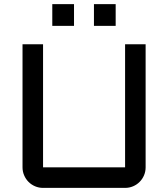

<svg xmlns="http://www.w3.org/2000/svg" viewBox="-20 -916 820 936"><path d="M89.8 -700.2H189.9V-100.1H589.8V-700.2H689.9V-100.1Q689.9 -79.6 682.1 -61.3Q674.3 -43 660.6 -29.3Q647 -15.6 628.7 -7.8Q610.4 0 589.8 0H189.9Q169.4 0 151.1 -7.8Q132.8 -15.6 119.1 -29.3Q105.5 -43 97.7 -61.3Q89.8 -79.6 89.8 -100.1ZM438 -896H543.9V-790H438ZM234.9 -896H340.8V-790H234.9Z"/></svg>

Font: Aldrich
Style: Regular
Weight: 400
Designer: Matthew Desmond
Foundry: Matthew Desmond
Version: Version 1.002 2011